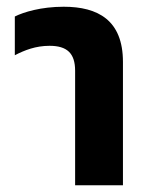

<svg xmlns="http://www.w3.org/2000/svg" viewBox="-20 -550 451 570"><path d="M203 0H345V-366C345 -490 271 -530 169 -530C102 -530 50 -514 24 -501V-386C53 -401 86 -414 127 -414C179 -414 203 -392 203 -340Z"/></svg>

Font: Noto Sans Thai UI SemCond
Style: Bold
Weight: 700
Width: 4
Designer: Monotype Design Team
Foundry: Monotype Imaging Inc.
Version: Version 2.000